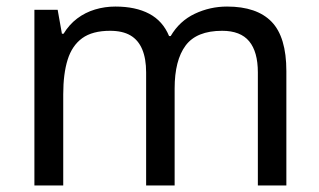

<svg xmlns="http://www.w3.org/2000/svg" viewBox="-20 -566 975 586"><path d="M673 -546Q764 -546 809 -499.5Q854 -453 854 -349V0H767V-345Q767 -408 740.5 -440Q714 -472 658 -472Q580 -472 546.5 -427Q513 -382 513 -296V0H426V-345Q426 -387 414 -415.5Q402 -444 378 -458Q354 -472 316 -472Q262 -472 231 -449.5Q200 -427 186.5 -384Q173 -341 173 -278V0H85V-536H156L169 -463H174Q191 -491 215.5 -509.5Q240 -528 270 -537Q300 -546 332 -546Q394 -546 435.5 -524Q477 -502 496 -456H501Q528 -502 574.5 -524Q621 -546 673 -546Z"/></svg>

Font: hexutelugu05
Style: Book
Weight: 400
Designer: Jelle Bosma - Monotype Design Team
Foundry: Monotype Imaging Inc.
Version: Version 2.003